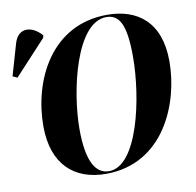

<svg xmlns="http://www.w3.org/2000/svg" viewBox="-126 -808 920 903"><g transform="rotate(-10 333.5 -357.0)"><path d="M309 11C585 11 694 -258 694 -459C694 -649 585 -725 443 -725C174 -725 57 -477 57 -261C57 -79 157 11 309 11ZM-23 -507 128 -670 131 -682C87 -733 21 -741 -1 -669L-45 -517ZM325 1C263 1 222 -60 222 -218C222 -400 293 -715 437 -715C501 -715 529 -660 529 -510C529 -313 462 1 325 1Z"/></g></svg>

Font: Noto Serif Display Condensed ExtraBold
Style: Italic
Weight: 800
Width: 3
Italic angle: -12°
Designer: Monotype Design Team
Foundry: Monotype Imaging Inc.
Version: Version 2.009